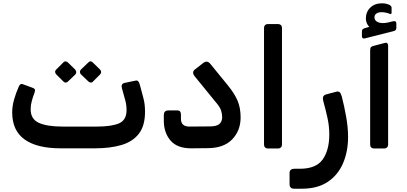

<svg xmlns="http://www.w3.org/2000/svg" viewBox="-20 -896 2470 1165"><path d="M349 4Q204 4 129 -50Q54 -104 54 -214Q54 -251 65 -290.5Q76 -330 94 -371Q98 -380 104 -384.5Q110 -389 124 -383L176 -364Q188 -360 191 -354Q194 -348 190 -335Q180 -309 173 -283.5Q166 -258 166 -233Q166 -173 216 -150.5Q266 -128 359 -128H569Q656 -128 702 -147.5Q748 -167 748 -229Q748 -264 736 -302L720 -360Q712 -387 736 -393L799 -406Q813 -410 819 -402.5Q825 -395 829 -380L849 -305Q855 -284 857.5 -262.5Q860 -241 860 -218Q860 -133 822.5 -84.5Q785 -36 716.5 -16Q648 4 556 4ZM392 -401Q387 -395 378.5 -395Q370 -395 364 -402L321 -445Q315 -451 314.5 -459Q314 -467 321 -474L364 -517Q370 -524 378 -523.5Q386 -523 392 -517L436 -474Q442 -467 442.5 -458.5Q443 -450 437 -444ZM544 -401Q538 -394 530 -395Q522 -396 516 -402L471 -445Q465 -451 465 -459.5Q465 -468 471 -474L516 -517Q529 -531 543 -517L587 -474Q601 -459 587 -444Z M1140 4Q1055 4 1014.5 -43.5Q974 -91 974 -164V-198Q974 -211 980.5 -218.5Q987 -226 1004 -226H1057Q1078 -226 1078 -200V-175Q1078 -128 1129 -128L1254 -129Q1295 -129 1311.5 -144Q1328 -159 1328 -185Q1328 -205 1321.5 -225.5Q1315 -246 1291 -274L1163 -431Q1141 -457 1162 -474L1212 -513Q1236 -532 1255 -510L1361 -380Q1403 -329 1421.5 -285Q1440 -241 1440 -184Q1440 -103 1388.5 -50Q1337 3 1239 3Z M1605 5Q1595 5 1588.5 -1.5Q1582 -8 1582 -18V-727Q1582 -737 1588.5 -743.5Q1595 -750 1605 -750H1668Q1678 -750 1684.5 -743.5Q1691 -737 1691 -727V-18Q1691 -8 1684.5 -1.5Q1678 5 1668 5Z M1764 249Q1737 249 1737 221V154Q1737 128 1767 128H1799Q1898 128 1938 71.5Q1978 15 1978 -80Q1978 -130 1967.5 -178.5Q1957 -227 1942 -281Q1937 -301 1941.5 -310.5Q1946 -320 1962 -324L2019 -339Q2033 -343 2040.5 -337Q2048 -331 2054 -310Q2069 -252 2080.5 -187Q2092 -122 2092 -65Q2092 24 2061 95.5Q2030 167 1968 208Q1906 249 1812 249Z M2249 5Q2239 5 2232.5 -1.5Q2226 -8 2226 -18V-590Q2226 -604 2230.5 -609.5Q2235 -615 2248 -618L2313 -635Q2325 -639 2330 -633.5Q2335 -628 2335 -620V-18Q2335 -8 2328.5 -1.5Q2322 5 2312 5ZM2194 -663Q2176 -659 2176 -677V-702Q2176 -714 2180 -718Q2184 -722 2193 -725L2221 -733Q2212 -741 2206 -754.5Q2200 -768 2200 -783Q2200 -824 2227 -850Q2254 -876 2298 -876Q2311 -876 2323.5 -873Q2336 -870 2344 -866Q2356 -859 2356 -849V-820Q2356 -807 2345 -812Q2333 -817 2320 -819.5Q2307 -822 2295 -822Q2275 -822 2263.5 -813.5Q2252 -805 2252 -791Q2252 -770 2274.5 -761Q2297 -752 2332 -759L2365 -767Q2385 -771 2385 -753V-727Q2385 -712 2371 -708Z"/></svg>

Font: Rubik Medium
Style: Regular
Weight: 500
Designer: Hubert and Fischer
Foundry: Hubert and Fischer
Version: Version 2.300; ttfautohint (v1.8.4.7-5d5b);gftools[0.9.30]